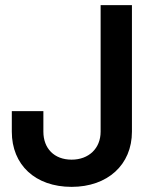

<svg xmlns="http://www.w3.org/2000/svg" viewBox="-20 -720 595 748"><path d="M259 8C399 8 494 -78 494 -207V-700H372V-207C372 -142 326 -98 259 -98C191 -98 149 -142 149 -207V-287H26V-207C26 -78 117 8 259 8Z"/></svg>

Font: Vanilla Cream
Style: Bold
Weight: 700
Designer: Jeremy Tribby, Jinavaṁso
Foundry: Tribby Type
Version: Version 1.422;Glyphs 3.1.2 (3151)